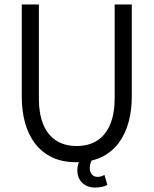

<svg xmlns="http://www.w3.org/2000/svg" viewBox="-20 -720 691 864"><path d="M328 45Q328 16 346 -10Q364 -36 389 -52H441Q412 -29 398 -8Q384 13 384 37Q384 54 393.5 65Q403 76 420 76Q428 76 435.5 73.5Q443 71 450 67L463 112Q453 118 438 121Q423 124 408 124Q372 124 350 102.5Q328 81 328 45ZM78 -284V-700H155V-274Q155 -208 174.5 -160.5Q194 -113 232 -88Q270 -63 325 -63Q381 -63 419 -88.5Q457 -114 476.5 -162Q496 -210 496 -278V-700H573V-284Q573 -223 558.5 -170Q544 -117 514 -76.5Q484 -36 436.5 -13Q389 10 323 10Q259 10 212.5 -13Q166 -36 136 -76.5Q106 -117 92 -170Q78 -223 78 -284Z"/></svg>

Font: Haskoy
Style: Regular
Weight: 400
Designer: Ertekin Erdin
Foundry: Ertekin Erdin
Version: Version 1.500